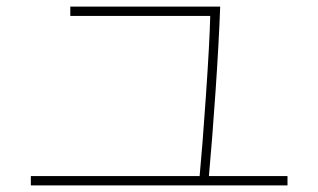

<svg xmlns="http://www.w3.org/2000/svg" viewBox="-20 -582 960 579"><path d="M847 -23H73V-51H582Q590 -134 601 -293.5Q612 -453 614 -534H192V-562H644Q640 -452 630 -306.5Q620 -161 610 -51H847Z"/></svg>

Font: LINE Seed Sans KR Thin
Style: Regular
Weight: 250
Designer: LINE BX Design & Sandoll Inc & Dalton Maag Ltd
Foundry: Sandoll Inc.
Version: Version 1.000